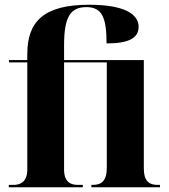

<svg xmlns="http://www.w3.org/2000/svg" viewBox="-20 -789 711 809"><path d="M17 0H329V-10H308C284 -10 250 -17 250 -74V-526H430V-82C430 -25 406 -10 371 -10H365V0H654V-10H644C610 -10 586 -24 586 -80V-536H250V-598C250 -715 275 -759 344 -759C410 -759 429 -715 429 -606C525 -606 564 -630 564 -676C564 -730 503 -769 356 -769C167 -769 95 -701 95 -561V-536H18V-526H95V-74C95 -17 58 -10 38 -10H17Z"/></svg>

Font: Noto Serif Display Condensed ExtraBold
Style: Regular
Weight: 800
Width: 3
Designer: Monotype Design Team
Foundry: Monotype Imaging Inc.
Version: Version 2.009